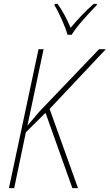

<svg xmlns="http://www.w3.org/2000/svg" viewBox="-20 -967 564 987"><path d="M26 0 178 -714H204L121 -321L184 -395L489 -714H524L235 -407L381 0H352L214 -387L113 -287L53 0ZM327 -788H348Q370 -823 408.5 -866.5Q447 -910 477 -940L478 -947H462Q429 -919 397.5 -885.5Q366 -852 343 -824Q315 -892 276 -947H262L260 -940Q277 -913 298 -866Q319 -819 327 -788Z"/></svg>

Font: Noto Sans UI SemiCondensed Thin
Style: Italic
Weight: 250
Width: 4
Italic angle: -12°
Designer: Monotype Design Team
Foundry: Monotype Imaging Inc.
Version: Version 1.901